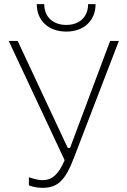

<svg xmlns="http://www.w3.org/2000/svg" viewBox="-20 -897 609 924"><path d="M157 -877C157 -798 213 -745 299 -745C384 -745 440 -798 440 -877H404C404 -816 363 -777 299 -777C235 -777 193 -816 193 -877ZM185 7C257 7 294 -29 334 -133L552 -700H510L317 -185H306L65 -700H22L291 -126C261 -56 230 -30 184 -30C166 -30 146 -35 119 -44V-5C139 3 161 7 185 7Z"/></svg>

Font: Fixel Text ExtraLight
Style: Regular
Weight: 200
Width: 4
Designer: AlfaBravo + MacPaw
Foundry: Kyrylo Tkachov, Marchela Mozhyna, Serhii Makarenko, Maria Weinstein, Zakhar Kryvoshyya
Version: Version 1.211